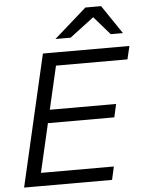

<svg xmlns="http://www.w3.org/2000/svg" viewBox="-62 -999 791 1048"><g transform="rotate(-5 333.5 -475.0)"><path d="M27 0 193 -720H275L109 0ZM69 0 85 -72H525L509 0ZM147 -339 163 -411H567L551 -339ZM218 -648 235 -720H667L650 -648ZM268 -793 446 -950H532L638 -793H571L452 -930H532L351 -793Z"/></g></svg>

Font: Instrument Sans
Style: Italic
Weight: 400
Italic angle: -13°
Designer: Rodrigo Fuenzalida
Foundry: fragTYPE
Version: Version 1.000;gftools[0.9.28]